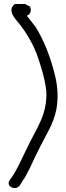

<svg xmlns="http://www.w3.org/2000/svg" viewBox="-20 -690 328 954"><path d="M29 204C6 233 53 259 75 235L82 226C86 219 91 210 99 198H100C107 185 116 170 126 150C143 113 163 71 181 36C209 -21 246 -74 260 -146C270 -200 267 -253 256 -304C234 -399 200 -488 154 -561H153C139 -580 126 -595 113 -612C126 -616 138 -631 131 -653C129 -657 127 -660 117 -663L105 -670H54C11 -638 60 -592 76 -572C109 -530 140 -479 162 -423C182 -367 202 -304 210 -239C215 -151 186 -93 155 -34C128 16 101 73 76 125C61 155 47 180 29 204Z"/></svg>

Font: Stray Cat
Style: BdExt
Weight: 700
Version: Version 1.0